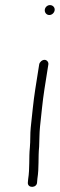

<svg xmlns="http://www.w3.org/2000/svg" viewBox="-20 -707 235 754"><path d="M133.9 -454 118.4 -356C111 -309.5 106 -253.8 100.8 -207C97.9 -181.2 99.9 -154 97.3 -128C93 -86 97.5 -47.3 90.5 -3L89.3 11C88.9 33.2 125.2 31.6 125.6 9L126.8 -5C133.9 -49.8 129.3 -86.8 133.7 -131C135 -155.4 134.4 -183.2 137.1 -209C142.2 -254.8 147.1 -309.8 154.4 -356L169.9 -454C171.4 -463.2 164 -472 154.8 -472C145.5 -472 135.4 -463.2 133.9 -454ZM156 -669.5C154.3 -658.4 162.2 -648 173.6 -648C184 -648 193 -656.3 194.6 -666.5C196.4 -677.8 187.3 -687 176.3 -687C166.4 -687 157.6 -679.4 156 -669.5Z"/></svg>

Font: CiSf OpenHand
Style: Obl
Weight: 400
Foundry: Cannot Into Space Fonts
Version: Version 0.7892